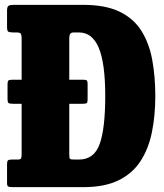

<svg xmlns="http://www.w3.org/2000/svg" viewBox="-20 -770 674 790"><path d="M9 -17V-94Q9 -106 12.5 -109.8Q16 -113.5 28 -113.5H51Q64 -113.5 66.5 -118Q69 -122.5 69 -136V-343H34Q19 -343 15 -346.2Q11 -349.5 11 -361.5V-423Q11 -434.5 14.2 -438.2Q17.5 -442 31 -442H69V-612Q69 -627 65.2 -631.8Q61.5 -636.5 47 -636.5H34.5Q18 -636.5 13.5 -640.2Q9 -644 9 -659V-726.5Q9 -741.5 14.8 -745.8Q20.5 -750 35.5 -750H323Q414 -750 472.2 -721.8Q530.5 -693.5 562.2 -642.5Q594 -591.5 606.5 -523.2Q619 -455 619 -375Q619 -295 605.2 -226.8Q591.5 -158.5 558.5 -107.5Q525.5 -56.5 468 -28.2Q410.5 0 323 0H31Q19 0 14 -2.5Q9 -5 9 -17ZM286.5 -113.5H305Q367 -113.5 390 -177Q413 -240.5 413 -375Q413 -510.5 386.2 -573.5Q359.5 -636.5 305 -636.5H283.5Q274.5 -636.5 269.8 -631.8Q265 -627 265 -610V-442H321.5Q334.5 -442 337.5 -438.5Q340.5 -435 340.5 -424V-362.5Q340.5 -350.5 338 -346.8Q335.5 -343 320.5 -343H265V-135Q265 -119.5 268 -116.5Q271 -113.5 286.5 -113.5Z"/></svg>

Font: Besley* Condensed Heavy
Style: Regular
Weight: 800
Width: 3
Designer: Owen Earl
Foundry: indestructible type*
Version: Version 3.000; ttfautohint (v1.8.3)